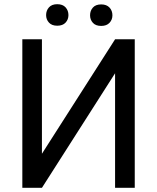

<svg xmlns="http://www.w3.org/2000/svg" viewBox="-20 -899 753 919"><path d="M180.7 -163.1 530.8 -710.9H625V0H530.8V-548.3L180.7 0H86.9V-710.9H180.7ZM200.7 -826.7Q200.7 -848.6 214.4 -863.8Q228 -878.9 253.9 -878.9Q280.3 -878.9 293.9 -863.8Q307.6 -848.6 307.6 -826.7Q307.6 -805.7 293.9 -790.8Q280.3 -775.9 253.9 -775.9Q228 -775.9 214.4 -790.8Q200.7 -805.7 200.7 -826.7ZM411.1 -825.7Q411.1 -847.7 424.6 -862.8Q438 -877.9 464.4 -877.9Q490.2 -877.9 504.2 -862.8Q518.1 -847.7 518.1 -825.7Q518.1 -804.7 504.2 -789.8Q490.2 -774.9 464.4 -774.9Q438 -774.9 424.6 -789.8Q411.1 -804.7 411.1 -825.7Z"/></svg>

Font: RobotoDEMO
Style: Regular
Weight: 400
Designer: Christian Robertson
Foundry: Google
Version: Version 2.136